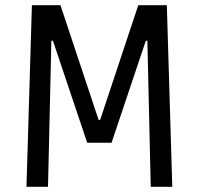

<svg xmlns="http://www.w3.org/2000/svg" viewBox="-20 -720 766 740"><path d="M316 -170 184 -563H178L165 0H82L103 -700H213L360 -258H366L513 -700H623L644 0H561L548 -563H542L410 -170Z"/></svg>

Font: Strait
Style: Regular
Weight: 400
Designer: Eduardo Rodriguez Tunni
Foundry: Eduardo Rodriguez Tunni
Version: Version 1.002; ttfautohint (v1.8.4.7-5d5b);gftools[0.9.23]